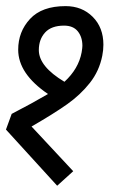

<svg xmlns="http://www.w3.org/2000/svg" viewBox="-52 -590 448 628"><path d="M286.2 -443.8Q286.2 -426.2 282.5 -407.5Q272.5 -357.5 241.9 -318.8Q211.2 -280 168.1 -249.4Q125 -218.8 51.2 -176.2L187.5 -30L135 17.5L-32.5 -166.2L-13.8 -217.5Q53.8 -252.5 105 -282.5Q7.5 -348.8 7.5 -427.5Q7.5 -486.2 46.2 -528.1Q85 -570 162.5 -570Q216.2 -570 251.2 -535Q286.2 -500 286.2 -443.8ZM217.5 -440Q217.5 -468.8 202.5 -487.5Q187.5 -506.2 157.5 -506.2Q116.2 -506.2 95.6 -483.8Q75 -461.2 75 -426.2Q75 -372.5 158.8 -322.5Q205 -365 215 -418.8Q217.5 -433.8 217.5 -440Z"/></svg>

Font: Cambay
Style: Italic
Weight: 400
Italic angle: -11°
Designer: Pooja Saxena
Foundry: Pooja Saxena
Version: Version 1.019;PS 001.019;hotconv 1.0.70;makeotf.lib2.5.58329